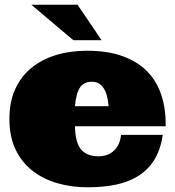

<svg xmlns="http://www.w3.org/2000/svg" viewBox="-20 -776 746 817"><path d="M298.8 -238.8Q300.8 -166 326.4 -138.4Q352.1 -110.8 399.9 -110.8Q416 -110.8 431.4 -115.5Q446.8 -120.1 460 -130.6Q473.1 -141.1 482.7 -158.4Q492.2 -175.8 495.1 -202.1H672.9Q663.1 -139.2 637 -96.7Q610.8 -54.2 569.8 -28.1Q528.8 -2 474.4 9.5Q419.9 21 353 21Q284.2 21 223.6 3.4Q163.1 -14.2 117.4 -50Q71.8 -85.9 45.9 -140.4Q20 -194.8 20 -270Q20 -341.8 44.4 -396Q68.8 -450.2 113 -486.6Q157.2 -522.9 217.5 -541.5Q277.8 -560.1 350.1 -560.1Q439 -560.1 502.9 -536.6Q566.9 -513.2 607.4 -471.2Q647.9 -429.2 667 -370.1Q686 -311 685.1 -238.8ZM371.1 -428.2Q336.9 -428.2 320.6 -404.1Q304.2 -379.9 298.8 -324.2H441.9Q439 -372.1 421.4 -400.1Q403.8 -428.2 371.1 -428.2ZM310.1 -755.9 412.1 -605H292L113.3 -755.9Z"/></svg>

Font: Ultra
Style: Regular
Weight: 400
Designer: Astigmatic (AOETI)
Foundry: Astigmatic (AOETI)
Version: Version 1.000